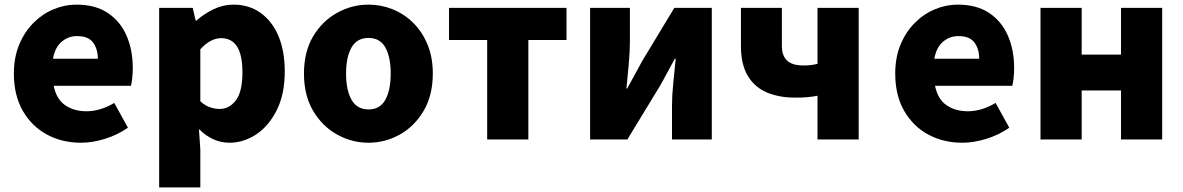

<svg xmlns="http://www.w3.org/2000/svg" viewBox="-20 -603 5116 830"><path d="M330 14Q248 14 182.5 -21.5Q117 -57 78.5 -124Q40 -191 40 -285Q40 -354 62.5 -409Q85 -464 123.5 -503Q162 -542 210.5 -562.5Q259 -583 310 -583Q392 -583 446 -547Q500 -511 527 -449Q554 -387 554 -309Q554 -285 551.5 -264Q549 -243 546 -232H212Q224 -174 262 -148Q300 -122 354 -122Q413 -122 474 -158L533 -51Q489 -20 434.5 -3Q380 14 330 14ZM209 -349H403Q403 -391 382.5 -419Q362 -447 313 -447Q276 -447 247 -423Q218 -399 209 -349Z M668 207V-569H813L826 -514H829Q863 -544 904 -563.5Q945 -583 989 -583Q1057 -583 1107 -547Q1157 -511 1184 -446.5Q1211 -382 1211 -294Q1211 -196 1176.5 -127Q1142 -58 1087.5 -22Q1033 14 972 14Q899 14 840 -45L846 44V207ZM930 -132Q971 -132 999.5 -169Q1028 -206 1028 -291Q1028 -438 936 -438Q890 -438 846 -390V-165Q867 -146 888.5 -139Q910 -132 930 -132Z M1573 14Q1501 14 1437 -21.5Q1373 -57 1333.5 -124Q1294 -191 1294 -285Q1294 -379 1333.5 -445.5Q1373 -512 1437 -547.5Q1501 -583 1573 -583Q1627 -583 1677 -563Q1727 -543 1766 -504.5Q1805 -466 1828 -411Q1851 -356 1851 -285Q1851 -191 1811.5 -124Q1772 -57 1708.5 -21.5Q1645 14 1573 14ZM1573 -130Q1623 -130 1646 -172Q1669 -214 1669 -285Q1669 -356 1646 -397.5Q1623 -439 1573 -439Q1523 -439 1499.5 -397.5Q1476 -356 1476 -285Q1476 -214 1499.5 -172Q1523 -130 1573 -130Z M2086 0V-430H1921V-569H2429V-430H2264V0Z M2531 0V-569H2703V-421Q2703 -379 2698 -325.5Q2693 -272 2688 -220H2691Q2705 -246 2724 -280Q2743 -314 2756 -339L2895 -569H3057V0H2885V-148Q2885 -190 2890.5 -243.5Q2896 -297 2901 -349H2897Q2883 -324 2864.5 -289Q2846 -254 2832 -230L2692 0Z M3514 0V-189Q3492 -185 3471.5 -183Q3451 -181 3416 -181Q3349 -181 3296 -203Q3243 -225 3213 -274.5Q3183 -324 3183 -404V-569H3360V-404Q3360 -363 3382 -341.5Q3404 -320 3454 -320Q3487 -320 3514 -327V-569H3692V0Z M4140 14Q4058 14 3992.5 -21.5Q3927 -57 3888.5 -124Q3850 -191 3850 -285Q3850 -354 3872.5 -409Q3895 -464 3933.5 -503Q3972 -542 4020.5 -562.5Q4069 -583 4120 -583Q4202 -583 4256 -547Q4310 -511 4337 -449Q4364 -387 4364 -309Q4364 -285 4361.5 -264Q4359 -243 4356 -232H4022Q4034 -174 4072 -148Q4110 -122 4164 -122Q4223 -122 4284 -158L4343 -51Q4299 -20 4244.5 -3Q4190 14 4140 14ZM4019 -349H4213Q4213 -391 4192.5 -419Q4172 -447 4123 -447Q4086 -447 4057 -423Q4028 -399 4019 -349Z M4478 0V-569H4656V-367H4826V-569H5004V0H4826V-212H4656V0Z"/></svg>

Font: Source Han Sans TC Heavy
Style: Regular
Weight: 900
Designer: Ryoko NISHIZUKA Ë•øÂ°öÊ∂ºÂ≠ê (kana, bopomofo & ideographs); Paul D. Hunt (Latin, Greek & Cyrillic); Sandoll Communicatio
Foundry: Adobe
Version: Version 2.004;hotconv 1.0.118;makeotfexe 2.5.65603